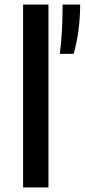

<svg xmlns="http://www.w3.org/2000/svg" viewBox="-20 -828 374 848"><path d="M82 0V-808H194V0ZM244 -590Q251.5 -644.5 254 -700Q256.5 -755.5 256.5 -808H334Q334 -753.5 326.8 -696Q319.5 -638.5 305 -590Z"/></svg>

Font: Encode Sans Expanded Expanded Medium
Style: Regular
Weight: 500
Width: 7
Designer: Multiple Designers
Foundry: Impallari Type
Version: Version 3.000; ttfautohint (v1.8.3) -l 8 -r 50 -G 200 -x 14 